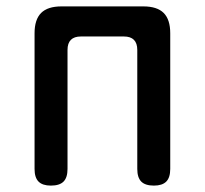

<svg xmlns="http://www.w3.org/2000/svg" viewBox="-20 -570 640 600"><path d="M139 10Q113 10 100.5 -2.5Q88 -15 88 -42V-466Q88 -509 108.5 -529.5Q129 -550 172 -550H428Q471 -550 491.5 -529.5Q512 -509 512 -466V-42Q512 -15 499.5 -2.5Q487 10 461 10Q434 10 421.5 -2.5Q409 -15 409 -42V-414Q409 -435 398.5 -445.5Q388 -456 367 -456H233Q212 -456 201.5 -445.5Q191 -435 191 -414V-42Q191 -15 178.5 -2.5Q166 10 139 10Z"/></svg>

Font: Maple Mono NL Medium
Style: Regular
Weight: 500
Monospace: yes
Designer: subframe7536
Version: Version 7.000